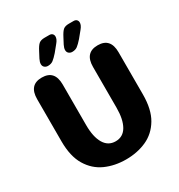

<svg xmlns="http://www.w3.org/2000/svg" viewBox="-189 -931 997 1068"><g transform="rotate(-30 309.5 -396.5)"><path d="M310 10.5Q237.9 10.5 178.6 -16Q119.3 -42.6 83.7 -101.5Q48.1 -160.3 48.1 -256.8V-527.2Q48.1 -619 129.9 -619Q212.1 -619 212.1 -527.2V-265.8Q212.1 -190.8 237.1 -148.4Q262.2 -106 310 -106Q358 -106 382.5 -148.4Q406.9 -190.8 406.9 -265.8V-527.2Q406.9 -619 489.1 -619Q570.9 -619 570.9 -527.2V-256.8Q570.9 -160.3 535.8 -101.5Q500.7 -42.6 441.6 -16Q382.6 10.5 310 10.5ZM327.8 -716.4 346.6 -752.2Q361.9 -782 374.2 -792.5Q386.6 -802.9 410.3 -802.9H441.1Q453.4 -802.9 460.2 -796.1Q467 -789.3 467 -778.6Q467 -761.4 450.1 -741.2L416.8 -700.5Q396.8 -677.9 383.3 -667.7Q369.8 -657.5 349.4 -657.5Q337.2 -657.5 328.1 -665Q319.1 -672.5 319.1 -686.2Q319.1 -698.8 327.8 -716.4ZM171.8 -716.4 190.6 -752.2Q205.8 -782 218.2 -792.5Q230.6 -802.9 254.8 -802.9H285.1Q297.4 -802.9 304.2 -796.1Q311 -789.3 311 -778.6Q311 -761.3 294 -741.2L260.8 -700.5Q240.8 -677.9 227.3 -667.7Q213.8 -657.5 193.4 -657.5Q181.2 -657.5 172.1 -665Q163.1 -672.5 163.1 -686.2Q163.1 -698.8 171.8 -716.4Z"/></g></svg>

Font: Sono ExtraLight
Style: Regular
Weight: 200
Designer: Tyler Finck
Foundry: Tyler Finck
Version: Version 2.112